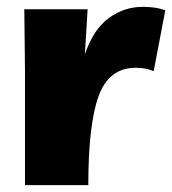

<svg xmlns="http://www.w3.org/2000/svg" viewBox="-20 -541 503 561"><path d="M429 -333Q407 -343 377 -343Q298 -343 268 -260Q238 -177 238 0H53V-334L51 -514H236L228 -382Q252 -454 297 -487.5Q342 -521 397 -521Q414 -521 429.5 -519Q445 -517 463 -511Z"/></svg>

Font: Livvic Black
Style: Regular
Weight: 900
Designer: Jacques Le Bailly, Baron von Fonthausen
Version: Version 1.001; ttfautohint (v1.8.2)